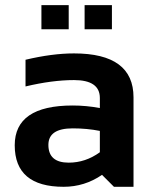

<svg xmlns="http://www.w3.org/2000/svg" viewBox="-20 -718 594 738"><path d="M36.6 -159.7Q36.6 -312.5 259.3 -312.5Q311.5 -312.5 363.8 -302.7V-341.3Q363.8 -410.2 264.6 -410.2Q180.7 -410.2 78.1 -385.7V-488.3Q180.7 -512.7 264.6 -512.7Q493.2 -512.7 493.2 -343.8V0H418L372.1 -45.9Q305.2 0 224.6 0Q36.6 0 36.6 -159.7ZM259.3 -224.6Q166 -224.6 166 -161.1Q166 -92.8 244.1 -92.8Q308.6 -92.8 363.8 -132.8V-214.8Q314.9 -224.6 259.3 -224.6ZM410.2 -698.2V-605.5H305.2V-698.2ZM244.1 -698.2V-605.5H139.2V-698.2Z"/></svg>

Font: SansationBold
Style: Bold
Weight: 700
Designer: Bernd Montag
Version: Version 1.301